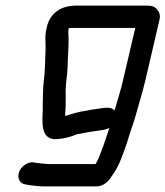

<svg xmlns="http://www.w3.org/2000/svg" viewBox="-20 -518 592 687"><path d="M390 -123C373 -140 346 -130 318 -127L304 -125C299 -124 293 -123 289 -122C259 -118 240 -111 213 -103C213 -105 214 -107 213 -108L214 -122C214 -127 215 -134 215 -142V-164C216 -171 215 -179 215 -186C214 -214 221 -250 222 -280C222 -315 227 -356 225 -389C225 -402 223 -404 226 -417C230 -418 234 -418 236 -418H464L420 -230C412 -194 400 -159 390 -123ZM147 -419C139 -385 144 -370 143 -338C141 -302 142 -269 137 -231C133 -200 134 -172 133 -146V-125C131 -79 126 -24 174 -20C204 -20 233 -28 257 -38C279 -42 304 -47 329 -50C346 -53 357 -53 372 -60C371 -58 370 -56 369 -53C360 -28 351 3 341 27C335 43 330 56 322 69H153C147 69 118 66 111 65L101 63C90 62 81 64 70 71C37 92 38 138 72 142C84 145 120 149 135 149H323C351 149 368 131 380 112C405 79 417 42 433 -3L446 -45C451 -59 457 -76 463 -96C476 -143 489 -184 500 -230L551 -449C554 -462 551 -473 544 -482C531 -498 521 -498 491 -498H254C199 -498 159 -473 147 -419Z"/></svg>

Font: Electronic
Style: ExBdIt
Weight: 800
Version: Version 1.011